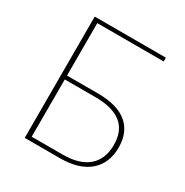

<svg xmlns="http://www.w3.org/2000/svg" viewBox="-163 -834 927 964"><g transform="rotate(30 301.0 -351.5)"><path d="M317 -22.5Q415.5 -22.5 466.2 -66.5Q517 -110.5 517 -192Q517 -274 466.8 -314.2Q416.5 -354.5 318 -354.5H139V-22.5ZM318 -377Q430.5 -377 487.5 -329.8Q544.5 -282.5 544.5 -193.5Q544.5 -148 529.5 -112.2Q514.5 -76.5 485.8 -51.5Q457 -26.5 414.5 -13.2Q372 0 317 0H111.5V-703H524V-681H139V-377Z"/></g></svg>

Font: Lato 2
Style: Regular
Weight: 200
Designer: Lukasz Dziedzic with Adam Twardoch and Botio Nikoltchev
Foundry: tyPoland Lukasz Dziedzic
Version: Version 2.015; 2015-08-06; http://www.latofonts.com/